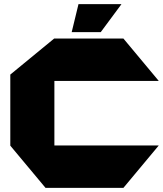

<svg xmlns="http://www.w3.org/2000/svg" viewBox="-20 -912 793 932"><path d="M201 0 30 -205V-206H750V-205L579 0ZM30 -206V-550L243 -725H244V-206ZM244 -519V-725H579L750 -520V-519ZM328 -756 361 -892H569V-891L469 -756Z"/></svg>

Font: Foldit ExtraBold
Style: Regular
Weight: 800
Version: Version 1.003